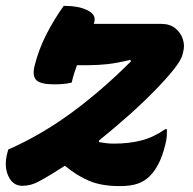

<svg xmlns="http://www.w3.org/2000/svg" viewBox="-34 -621 654 651"><path d="M182 -601H188Q232 -601 262 -586.5Q292 -572 286 -547Q285 -543 284 -540H513Q542 -540 560.5 -525Q579 -510 586 -488Q593 -466 587 -445L585 -437Q581 -418 555.5 -386Q530 -354 490.5 -313.5Q451 -273 402 -229.5Q353 -186 301 -144L302 -139Q314 -137 326.5 -135.5Q339 -134 351 -134Q404 -134 446 -145Q488 -156 526 -183H532Q532 -172 531.5 -159.5Q531 -147 526 -129Q509 -59 474 -24Q457 -7 433.5 1.5Q410 10 372 10Q311 10 269 -7.5Q227 -25 186 -59Q137 -27 98 -6Q71 9 42 9Q9 9 -6 -24.5Q-21 -58 -9 -103L-6 -114Q105 -163 207.5 -238Q310 -313 410 -413L408 -418Q362 -407 330 -403.5Q298 -400 266 -400H227Q222 -387 217.5 -372.5Q213 -358 209 -341Q185 -335 150 -335Q104 -335 89.5 -349Q75 -363 83 -397Q97 -453 123 -504Q149 -555 182 -601Z"/></svg>

Font: Recursive Mn Csl St XBd
Style: Italic
Weight: 800
Italic angle: -15°
Monospace: yes
Version: Version 1.079;hotconv 1.0.112;makeotfexe 2.5.65598; ttfautoh